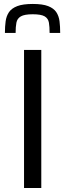

<svg xmlns="http://www.w3.org/2000/svg" viewBox="-20 -937 326 957"><path d="M99.8 0V-688H185.8V0ZM143.3 -917.3Q192.4 -917.3 220 -906.5Q247.6 -895.7 260.5 -876.5Q273.4 -857.2 276.7 -830.9Q280 -804.6 280 -773H227.3Q227.3 -803.4 223.8 -824.1Q220.4 -844.7 202.9 -855.3Q185.3 -865.9 143.3 -865.9Q101.8 -865.9 83.8 -855.3Q65.7 -844.7 61.8 -824.1Q57.8 -803.4 57.8 -773H4.5Q4.5 -804.6 8.1 -830.9Q11.7 -857.2 24.8 -876.5Q38 -895.7 66.1 -906.5Q94.2 -917.3 143.3 -917.3Z"/></svg>

Font: Saira Thin
Style: Regular
Weight: 100
Designer: Hector Gatti with collaboration of the Omnibus-Type team
Foundry: Omnibus-Type
Version: Version 1.101